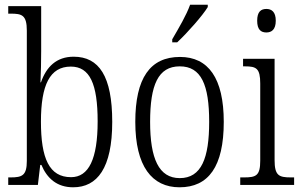

<svg xmlns="http://www.w3.org/2000/svg" viewBox="-20 -786 1280 816"><path d="M291 10C393 10 457 -71 457 -268C457 -462 401 -545 293 -545C220 -545 177 -502 154 -436H152C154 -471 155 -533 155 -569V-760H15V-728H26C73 -728 94 -722 94 -656V-102C94 -40 74 -32 25 -32H15V0H141L151 -85H156C180 -28 222 10 291 10ZM282 -33C189 -33 154 -113 154 -269C154 -425 192 -503 281 -503C362 -503 395 -429 395 -270C395 -110 357 -33 282 -33Z M712 -619V-606H733C778 -648 842 -721 863 -756V-766H788C772 -721 741 -669 712 -619ZM743 10C866 10 931 -78 931 -268C931 -454 865 -544 745 -544C618 -544 555 -454 555 -268C555 -79 626 10 743 10ZM744 -29C655 -29 618 -112 618 -268C618 -425 652 -504 744 -504C835 -504 869 -426 869 -268C869 -114 836 -29 744 -29Z M1112 -648C1134 -648 1152 -660 1152 -698C1152 -736 1134 -748 1112 -748C1089 -748 1073 -736 1073 -698C1073 -660 1089 -648 1112 -648ZM1001 0H1230V-32H1216C1165 -32 1147 -40 1147 -106V-536H1013V-504H1021C1069 -504 1086 -496 1086 -431V-103C1086 -39 1068 -32 1017 -32H1001Z"/></svg>

Font: Noto Serif Sinhala Condensed Light
Style: Regular
Weight: 300
Width: 3
Designer: Jelle Bosma - Monotype Design Team
Foundry: Monotype Imaging Inc.
Version: Version 2.007